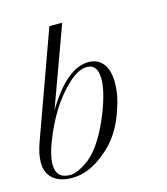

<svg xmlns="http://www.w3.org/2000/svg" viewBox="-114 -590 576 664"><g transform="rotate(-15 174.0 -258.0)"><path d="M123.3 -521.7H169.2L65 -235.8Q143.3 -366.7 220.8 -366.7Q255 -366.7 273.3 -342.5Q291.7 -318.3 291.7 -275Q291.7 -229.2 275 -183.3Q246.7 -92.5 182.5 -42.5Q124.2 5.8 65 5.8Q20.8 5.8 -3.3 -15Q-27.5 -35.8 -27.5 -73.3Q-27.5 -105 -11.7 -147.5ZM250 -298.3Q250 -351.7 211.7 -351.7Q180 -351.7 143.3 -316.7Q106.7 -282.5 77.5 -235.8Q48.3 -187.5 29.2 -137.5Q10 -89.2 10 -55.8Q10 -5.8 60 -5.8Q88.3 -5.8 130.8 -38.3Q179.2 -77.5 220.8 -180Q250 -255 250 -298.3Z"/></g></svg>

Font: Sirivennela
Style: Regular
Weight: 400
Designer: Appaji Ambarisha Darbha
Foundry: Appaji Ambarisha Darbha
Version: Version 1.00; ttfautohint (v1.8.4.7-5d5b)